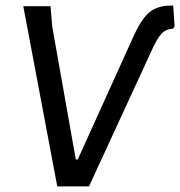

<svg xmlns="http://www.w3.org/2000/svg" viewBox="-20 -664 642 684"><path d="M184 0 63 -642H160L166 -570L250 -96H257L450 -522Q481 -594 512 -620Q543 -646 597 -644L602 -571L597 -562Q572 -561 555.5 -544Q539 -527 518 -479L297 0Z"/></svg>

Font: Alegreya Sans SC Medium
Style: Italic
Weight: 500
Italic angle: -7°
Designer: Juan Pablo del Peral
Foundry: Huerta Tipografica
Version: Version 2.007